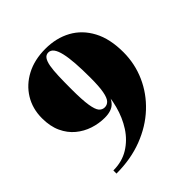

<svg xmlns="http://www.w3.org/2000/svg" viewBox="-204 -909 1067 1067"><g transform="rotate(-45 329.5 -375.0)"><path d="M105.5 10V-14.5Q174.5 -14.5 226.8 -46.8Q279 -79 313.8 -132.8Q348.5 -186.5 366 -253Q383.5 -319.5 383.5 -388.5L380 -470Q380 -534.5 376.5 -583.8Q373 -633 365.2 -666.5Q357.5 -700 344.8 -717Q332 -734 313.5 -734Q295 -734 284.2 -718.8Q273.5 -703.5 268.2 -674Q263 -644.5 261.5 -600.8Q260 -557 260 -500Q260 -414 267 -370.2Q274 -326.5 287.2 -311.2Q300.5 -296 320 -296Q339.5 -296 352.8 -310.8Q366 -325.5 373 -363.2Q380 -401 380 -470H399Q399 -403.5 391.5 -355.2Q384 -307 358.5 -281Q333 -255 279 -255Q233.5 -255 189.2 -269.5Q145 -284 109 -313.8Q73 -343.5 51.5 -390Q30 -436.5 30 -500Q30 -575 66 -633.8Q102 -692.5 166.2 -726.2Q230.5 -760 316 -760Q401.5 -760 467.8 -723.8Q534 -687.5 572 -616.2Q610 -545 610 -440Q610 -349 574 -267.8Q538 -186.5 471.2 -124Q404.5 -61.5 311.8 -25.8Q219 10 105.5 10Z"/></g></svg>

Font: Bodoni Moda 9pt Black
Style: Regular
Weight: 900
Designer: Owen Earl
Foundry: indestructible type
Version: Version 2.005